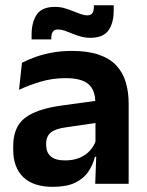

<svg xmlns="http://www.w3.org/2000/svg" viewBox="-20 -695 556 726"><path d="M340 0 344.5 -120 341 -131V-284.5L340.5 -306.5Q340.5 -354.5 314.2 -377Q288 -399.5 228.5 -399.5Q178 -399.5 133.8 -386.2Q89.5 -373 52 -355.5L63 -457.5Q85 -469 113.2 -479.2Q141.5 -489.5 176.5 -496Q211.5 -502.5 252 -502.5Q312 -502.5 353.5 -488.2Q395 -474 419.8 -447.5Q444.5 -421 455.5 -384.2Q466.5 -347.5 466.5 -303V0ZM179.5 11.5Q106.5 11.5 68.2 -25Q30 -61.5 30 -129V-143Q30 -214.5 74 -248.8Q118 -283 213.5 -296L352.5 -315L360 -232.5L232 -214Q190 -208.5 172.2 -194Q154.5 -179.5 154.5 -151.5V-146.5Q154.5 -119 171.8 -103.8Q189 -88.5 226 -88.5Q259 -88.5 282.5 -99Q306 -109.5 321.2 -126.8Q336.5 -144 343 -165.5L361 -102H339Q331 -70.5 313.2 -44.8Q295.5 -19 263.5 -3.8Q231.5 11.5 179.5 11.5ZM321.5 -552Q303.5 -552 286.8 -556.5Q270 -561 254.5 -567.5Q239 -574 225 -578.8Q211 -583.5 199.5 -583.5Q185.5 -583.5 179.8 -575.2Q174 -567 174 -550.5V-546H99.5V-564Q99.5 -611.5 119.2 -640.2Q139 -669 188 -669Q207 -669 224 -664Q241 -659 256.2 -652.8Q271.5 -646.5 285 -641.8Q298.5 -637 310 -637Q324 -637 329.5 -645.5Q335 -654 335 -670V-675H410V-655.5Q410 -608 390 -580Q370 -552 321.5 -552Z"/></svg>

Font: Anek Gujarati Medium SemiBold
Style: Regular
Weight: 600
Version: Version 1.003